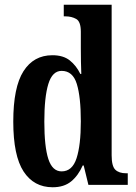

<svg xmlns="http://www.w3.org/2000/svg" viewBox="-20 -780 573 810"><path d="M202 10Q123 10 79.5 -56.5Q36 -123 36 -267Q36 -412 79 -479.5Q122 -547 201 -547Q247 -547 274.5 -525Q302 -503 319 -468H323Q322 -491 321.5 -520Q321 -549 321 -577V-646Q321 -689 301.5 -700Q282 -711 256 -711H249V-760H451V-125Q451 -79 466.5 -64Q482 -49 512 -49H519V0H353L333 -82H329Q310 -39 280 -14.5Q250 10 202 10ZM240 -57Q285 -57 303 -112.5Q321 -168 321 -268Q321 -371 304 -426Q287 -481 240 -481Q201 -481 184 -426Q167 -371 167 -267Q167 -161 184 -109Q201 -57 240 -57Z"/></svg>

Font: Noto Serif Armenian ExtraCondensed
Style: Bold
Weight: 700
Width: 2
Designer: Monotype Design Team
Foundry: Monotype Imaging Inc.
Version: Version 2.008; ttfautohint (v1.8.4.7-5d5b)